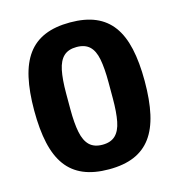

<svg xmlns="http://www.w3.org/2000/svg" viewBox="-106 -792 837 898"><g transform="rotate(-15 312.5 -343.5)"><path d="M313 12Q241 12 190 -9.5Q139 -31 107 -74.5Q75 -118 60 -185Q45 -252 45 -344Q45 -435 60 -502Q75 -569 107 -612.5Q139 -656 190 -677.5Q241 -699 313 -699Q385 -699 435.5 -677.5Q486 -656 518 -612.5Q550 -569 565 -502Q580 -435 580 -344Q580 -252 565 -185Q550 -118 518 -74.5Q486 -31 435.5 -9.5Q385 12 313 12ZM313 -107Q353 -107 375.5 -128.5Q398 -150 406.5 -193.5Q415 -237 415 -304V-382Q415 -450 406.5 -494Q398 -538 375.5 -559Q353 -580 313 -580Q273 -580 250.5 -559Q228 -538 219 -494.5Q210 -451 210 -383V-306Q210 -238 219 -194Q228 -150 250.5 -128.5Q273 -107 313 -107Z"/></g></svg>

Font: Archivo SemiBold ExtraBold
Style: Regular
Weight: 800
Version: Version 2.001